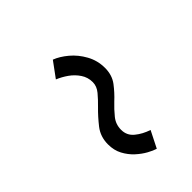

<svg xmlns="http://www.w3.org/2000/svg" viewBox="-0 -659 559 559"><g transform="rotate(45 279.0 -380.0)"><path d="M116 -366Q123.5 -386 141 -407Q158.5 -428 184.2 -442.2Q210 -456.5 240.5 -456.5Q270 -456.5 290.8 -440.8Q311.5 -425 328.5 -406.5Q344.5 -389.5 361.5 -375.8Q378.5 -362 401 -362Q424.5 -362 439.2 -380Q454 -398 462 -422.5L513.5 -396.5Q510.5 -386 502 -370.5Q493.5 -355 479.8 -340Q466 -325 447.2 -315Q428.5 -305 404 -305Q372.5 -305 349.2 -323.2Q326 -341.5 307 -361Q291.5 -377 276.5 -389.5Q261.5 -402 244.5 -402Q224.5 -402 208.5 -391.2Q192.5 -380.5 181.2 -364.5Q170 -348.5 163 -331.5Z"/></g></svg>

Font: Grandstander Thin Light
Style: Italic
Weight: 300
Italic angle: -15°
Version: Version 1.200